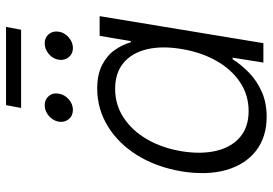

<svg xmlns="http://www.w3.org/2000/svg" viewBox="-152 -730 893 628"><g transform="rotate(-90 294.0 -415.5)"><path d="M226.6 10.7Q160.2 10.7 115.2 -24.2Q70.3 -59.1 52.5 -121.6Q34.7 -184.1 47.9 -267.1Q62 -350.1 100.6 -412.4Q139.2 -474.6 195.8 -509Q252.4 -543.5 318.8 -543.5Q364.7 -543.5 395.8 -527.6Q426.8 -511.7 444.6 -486.6Q462.4 -461.4 470.2 -433.6H474.1L491.2 -535.6H555.7L467.3 0H403.8L419.9 -100.6H414.6Q397 -72.3 370.4 -46.6Q343.8 -21 307.9 -5.1Q272 10.7 226.6 10.7ZM245.1 -48.3Q297.4 -48.3 339.4 -76.2Q381.3 -104 409.4 -153.6Q437.5 -203.1 448.2 -267.6Q459 -332 447.3 -381.1Q435.5 -430.2 402.8 -457.5Q370.1 -484.9 317.9 -484.9Q265.6 -484.9 223.4 -457Q181.2 -429.2 152.8 -380.4Q124.5 -331.5 113.8 -267.6Q103.5 -203.6 115.2 -154.1Q127 -104.5 159.9 -76.4Q192.9 -48.3 245.1 -48.3ZM451.2 -623Q432.6 -623 421.4 -636.7Q410.2 -650.4 413.1 -669.4Q416 -688.5 431.9 -701.9Q447.8 -715.3 466.8 -715.3Q485.8 -715.3 496.8 -701.9Q507.8 -688.5 504.9 -669.4Q502 -650.4 486.1 -636.7Q470.2 -623 451.2 -623ZM249 -623Q230 -623 218.8 -636.7Q207.5 -650.4 210.4 -669.4Q213.9 -688.5 229.7 -701.9Q245.6 -715.3 264.2 -715.3Q283.2 -715.3 294.4 -701.9Q305.7 -688.5 302.2 -669.4Q299.3 -650.4 283.7 -636.7Q268.1 -623 249 -623ZM520.5 -841.8 511.2 -792.5H255.4L264.6 -841.8Z"/></g></svg>

Font: Inter 20pt Light
Style: Italic
Weight: 300
Italic angle: -9.3988°
Version: Version 4.001;git-66647c0bb